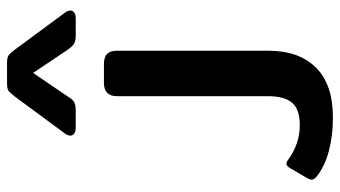

<svg xmlns="http://www.w3.org/2000/svg" viewBox="-230 -565 965 545"><g transform="rotate(-90 252.5 -292.5)"><path d="M140 -575Q140 -584 147 -592L251 -733Q262 -747 267.5 -751Q273 -755 289 -755H346Q362 -755 368 -750.5Q374 -746 384 -733L488 -592Q495 -584 495 -575Q495 -568 489 -564Q483 -560 473 -560H426Q409 -560 401.5 -564.5Q394 -569 385 -581L318 -681L250 -581Q243 -569 235 -564.5Q227 -560 210 -560H163Q153 -560 146.5 -564Q140 -568 140 -575ZM24 124Q15 117 15 109Q15 104 20 96L48 48Q54 38 60 38Q66 38 73 44Q118 76 169 76Q215 76 233.5 54Q252 32 252 -15V-443Q252 -480 290 -480H343Q363 -480 372 -471Q381 -462 381 -443V-12Q381 73 333.5 121.5Q286 170 191 170Q140 170 96.5 158.5Q53 147 24 124Z"/></g></svg>

Font: Mitr
Style: Regular
Weight: 400
Designer: Thanarat Vachiruckul
Foundry: Cadson Demak
Version: Version 1.003